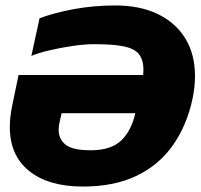

<svg xmlns="http://www.w3.org/2000/svg" viewBox="-20 -674 737 704"><path d="M284 10Q158 10 87 -47Q16 -104 16 -208Q16 -226 18 -244.5Q20 -263 24 -283L48 -399H505Q505 -404 505.5 -408.5Q506 -413 506 -417Q506 -453 490.5 -474Q475 -495 436 -503.5Q397 -512 326 -512Q290 -512 246 -505.5Q202 -499 161.5 -489.5Q121 -480 95 -469L125 -607Q178 -627 250.5 -640.5Q323 -654 403 -654Q493 -654 558.5 -622.5Q624 -591 659.5 -533Q695 -475 695 -395Q695 -356 686 -312Q665 -214 614 -141.5Q563 -69 481 -29.5Q399 10 284 10ZM313 -123Q387 -123 424.5 -159Q462 -195 476 -259H206L200 -233Q195 -213 195 -198Q195 -164 220.5 -143.5Q246 -123 313 -123Z"/></svg>

Font: Kanit ExtraBold
Style: Italic
Weight: 800
Italic angle: -12°
Designer: Katatrad Team
Foundry: CadsonDemak
Version: Version 2.000; ttfautohint (v1.8.3)